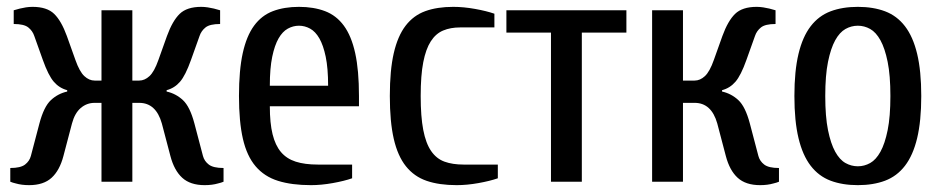

<svg xmlns="http://www.w3.org/2000/svg" viewBox="-20 -530 2752 560"><path d="M276 -295V-500H366V-295H386Q402 -295 416 -308Q430 -321 442 -355L467 -425Q483 -469 504 -489.5Q525 -510 567 -510Q576 -510 586 -508.5Q596 -507 604 -505Q614 -502 622 -500V-460Q592 -460 579.5 -450Q567 -440 562 -425L537 -355Q521 -310 505 -291.5Q489 -273 466 -267V-263Q493 -257 513.5 -238Q534 -219 547 -170L572 -75Q576 -60 589 -50Q602 -40 632 -40V0Q625 3 616 5Q599 10 577 10Q535 10 511.5 -11.5Q488 -33 477 -75L452 -170Q435 -230 386 -230H366V0H276V-230H256Q233 -230 215.5 -215Q198 -200 190 -170L165 -75Q154 -33 130.5 -11.5Q107 10 65 10Q43 10 26 5Q17 3 10 0V-40Q40 -40 53 -50Q66 -60 70 -75L95 -170Q108 -219 128.5 -238Q149 -257 176 -263V-267Q153 -273 137 -291.5Q121 -310 105 -355L80 -425Q75 -440 62.5 -450Q50 -460 20 -460V-500Q28 -502 38 -505Q46 -507 55.5 -508.5Q65 -510 75 -510Q117 -510 138 -489.5Q159 -469 175 -425L200 -355Q212 -321 226 -308Q240 -295 256 -295Z M1027 -220H767Q767 -171 775 -138.5Q783 -106 799.5 -86.5Q816 -67 842.5 -58.5Q869 -50 907 -50H1007V-10Q984 -2 950.5 4Q917 10 887 10Q831 10 791 -2.5Q751 -15 725.5 -45Q700 -75 688.5 -125Q677 -175 677 -250Q677 -325 688 -375Q699 -425 721 -455Q743 -485 776 -497.5Q809 -510 852 -510Q895 -510 928 -497.5Q961 -485 983 -455Q1005 -425 1016 -375Q1027 -325 1027 -250ZM937 -280Q937 -331 930 -364.5Q923 -398 911.5 -418Q900 -438 884.5 -446.5Q869 -455 852 -455Q835 -455 819.5 -446.5Q804 -438 792.5 -418Q781 -398 774 -364.5Q767 -331 767 -280Z M1322 -450Q1294 -450 1272.5 -441Q1251 -432 1236.5 -409.5Q1222 -387 1214.5 -348.5Q1207 -310 1207 -250Q1207 -190 1214.5 -151Q1222 -112 1237.5 -89.5Q1253 -67 1276.5 -58.5Q1300 -50 1332 -50H1432V-10Q1409 -2 1375.5 4Q1342 10 1312 10Q1261 10 1224.5 -2.5Q1188 -15 1164 -45Q1140 -75 1128.5 -125Q1117 -175 1117 -250Q1117 -325 1128.5 -375Q1140 -425 1163 -455Q1186 -485 1220.5 -497.5Q1255 -510 1302 -510Q1332 -510 1365.5 -504Q1399 -498 1422 -490V-450Z M1807 -500V-435H1677V0H1587V-435H1457V-500Z M2086 -263Q2113 -257 2133.5 -238Q2154 -219 2167 -170L2192 -75Q2196 -60 2209 -50Q2222 -40 2252 -40V0Q2245 3 2236 5Q2219 10 2197 10Q2155 10 2131.5 -11.5Q2108 -33 2097 -75L2072 -170Q2055 -230 2006 -230H1972V0H1882V-500H1972V-295H2006Q2022 -295 2036 -308Q2050 -321 2062 -355L2087 -425Q2103 -469 2124 -489.5Q2145 -510 2187 -510Q2196 -510 2206 -508.5Q2216 -507 2224 -505Q2234 -502 2242 -500V-460Q2212 -460 2199.5 -450Q2187 -440 2182 -425L2157 -355Q2141 -310 2125 -291.5Q2109 -273 2086 -267Z M2577 -250Q2577 -310 2569 -349.5Q2561 -389 2548 -412.5Q2535 -436 2518 -445.5Q2501 -455 2482 -455Q2463 -455 2446 -445.5Q2429 -436 2416 -412.5Q2403 -389 2395 -349.5Q2387 -310 2387 -250Q2387 -190 2395 -150.5Q2403 -111 2416 -87.5Q2429 -64 2446 -54.5Q2463 -45 2482 -45Q2501 -45 2518 -54.5Q2535 -64 2548 -87.5Q2561 -111 2569 -150.5Q2577 -190 2577 -250ZM2667 -250Q2667 -177 2655 -127Q2643 -77 2619.5 -46.5Q2596 -16 2561.5 -3Q2527 10 2482 10Q2437 10 2402.5 -3Q2368 -16 2344.5 -46.5Q2321 -77 2309 -127Q2297 -177 2297 -250Q2297 -323 2309 -373Q2321 -423 2344.5 -453.5Q2368 -484 2402.5 -497Q2437 -510 2482 -510Q2527 -510 2561.5 -497Q2596 -484 2619.5 -453.5Q2643 -423 2655 -373Q2667 -323 2667 -250Z"/></svg>

Font: Cuprum
Style: Regular
Weight: 400
Designer: Jovanny Lemonad
Foundry: Jovanny Lemonad
Version: Version 1.002